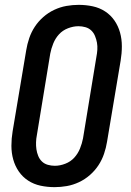

<svg xmlns="http://www.w3.org/2000/svg" viewBox="-20 -763 540 791"><path d="M205 8Q175 8 147 2Q119 -4 96 -19Q73 -34 57.5 -56.5Q42 -79 34.5 -106Q27 -133 27 -162.5Q27 -192 32 -222L88 -556Q92 -581 100.5 -606Q109 -631 123.5 -653Q138 -675 158.5 -693Q179 -711 203.5 -722.5Q228 -734 253.5 -738.5Q279 -743 304 -743Q334 -743 362 -737Q390 -731 413 -716Q436 -701 451.5 -678.5Q467 -656 474.5 -629Q482 -602 482 -572.5Q482 -543 477 -513L421 -179Q417 -154 408.5 -129Q400 -104 385.5 -82Q371 -60 350.5 -42Q330 -24 305.5 -12.5Q281 -1 255.5 3.5Q230 8 205 8ZM206 -80Q227 -80 249 -88.5Q271 -97 286 -113.5Q301 -130 309.5 -151Q318 -172 322 -193L377 -528Q380 -543 381 -558Q382 -573 379.5 -587Q377 -601 371.5 -614.5Q366 -628 356 -637.5Q346 -647 332 -651Q318 -655 303 -655Q282 -655 260 -646.5Q238 -638 223 -621.5Q208 -605 199.5 -584Q191 -563 187 -542L132 -207Q129 -192 128.5 -177Q128 -162 130 -148Q132 -134 137.5 -120.5Q143 -107 153 -97.5Q163 -88 177 -84Q191 -80 206 -80Z"/></svg>

Font: Iosevka SS18 Semibold
Style: Italic
Weight: 600
Italic angle: -9°
Monospace: yes
Designer: Belleve Invis
Foundry: Belleve Invis
Version: Version 25.1.1; ttfautohint (v1.8.4)